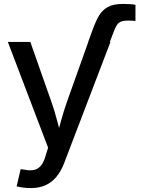

<svg xmlns="http://www.w3.org/2000/svg" viewBox="-20 -753 727 980"><path d="M430.2 -539.1 452.6 -600.6Q467.3 -641.6 484.1 -671.1Q501 -700.7 529.5 -716.8Q558.1 -732.9 606.9 -732.9Q626 -732.9 642.6 -731.9Q659.2 -731 671.4 -728.5V-646Q663.1 -647 652.8 -647.5Q642.6 -647.9 634.8 -647.9Q610.4 -647.9 597.2 -642.3Q584 -636.7 576.7 -625.5Q569.3 -614.3 563 -597.7L540.5 -539.1ZM64.9 198.2 85.4 110.4 107.4 113.3Q132.3 118.7 152.3 114.7Q172.4 110.8 187.3 94.5Q202.1 78.1 211.4 45.9L225.6 1L20 -539.1H134.8L241.7 -234.9Q259.3 -186 271.5 -137.5Q283.7 -88.9 297.4 -40.5H265.1Q278.8 -88.9 292 -137.7Q305.2 -186.5 322.3 -234.9L430.7 -539.1H543.9L307.6 79.1Q291.5 121.1 267.8 149.7Q244.1 178.2 211.9 192.6Q179.7 207 137.7 207Q114.7 207 95.5 204.1Q76.2 201.2 64.9 198.2Z"/></svg>

Font: Inter 18pt Medium
Style: Regular
Weight: 500
Designer: Rasmus Andersson
Foundry: rsms
Version: Version 4.001;git-66647c0bb